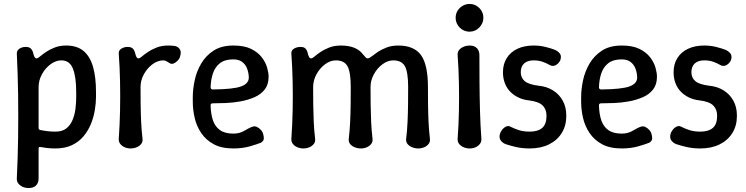

<svg xmlns="http://www.w3.org/2000/svg" viewBox="-20 -740 3768 970"><path d="M315 -510Q369 -510 402 -482.5Q435 -455 450 -402.5Q465 -350 465 -275V-250Q465 -219 459 -183Q453 -147 439 -113Q425 -79 401.5 -51Q378 -23 343 -6.5Q308 10 260 10Q235 10 216 7.5Q197 5 186 3Q175 0 175 11V161Q175 184 162 197Q149 210 124 210Q109 210 95 204Q81 198 72.5 187Q64 176 65 161Q70 58 71.5 -48Q73 -154 71.5 -260Q70 -366 65 -469Q65 -480 71 -487.5Q77 -495 87.5 -499Q98 -503 109 -503Q127 -503 135.5 -495Q144 -487 148 -471Q150 -461 154 -453Q158 -445 165 -445Q171 -445 182.5 -455Q194 -465 212.5 -477.5Q231 -490 256.5 -500Q282 -510 315 -510ZM290 -435Q262 -435 235.5 -415.5Q209 -396 192 -365Q175 -334 175 -300V-94Q175 -85 184 -83Q194 -81 214 -78Q234 -75 260 -75Q295 -75 315.5 -91.5Q336 -108 347 -135Q358 -162 361.5 -192.5Q365 -223 365 -250V-275Q365 -351 348.5 -393Q332 -435 290 -435Z M639 10Q624 10 610 4Q596 -2 587.5 -13Q579 -24 580 -39Q585 -109 586.5 -181.5Q588 -254 586.5 -327Q585 -400 580 -469Q579 -486 593.5 -494.5Q608 -503 624 -503Q642 -503 650.5 -495Q659 -487 663 -471Q665 -461 669 -453Q673 -445 680 -445Q686 -445 697.5 -455Q709 -465 727.5 -477.5Q746 -490 771.5 -500Q797 -510 830 -510Q838 -510 846 -509.5Q854 -509 861 -508Q878 -506 888 -492Q898 -478 889 -452Q886 -442 876.5 -432.5Q867 -423 856.5 -419Q846 -415 837 -421Q830 -426 821.5 -430.5Q813 -435 805 -435Q777 -435 750.5 -415.5Q724 -396 707 -365Q690 -334 690 -300Q690 -258 690.5 -213.5Q691 -169 693 -125Q695 -81 700 -39Q702 -24 693.5 -13Q685 -2 670.5 4Q656 10 639 10Z M1159 10Q1099 10 1059.5 -11.5Q1020 -33 996.5 -68Q973 -103 963.5 -144.5Q954 -186 954 -225V-250Q954 -289 963.5 -334Q973 -379 996.5 -419Q1020 -459 1059.5 -484.5Q1099 -510 1159 -510Q1214 -510 1248.5 -493Q1283 -476 1302.5 -450.5Q1322 -425 1329.5 -398.5Q1337 -372 1337 -352Q1337 -313 1317.5 -288Q1298 -263 1266 -249Q1234 -235 1196 -228Q1158 -221 1120.5 -219.5Q1083 -218 1054 -218Q1049 -218 1046.5 -215.5Q1044 -213 1044 -208Q1045 -165 1055.5 -133Q1066 -101 1091 -83Q1116 -65 1159 -65Q1191 -65 1215.5 -80Q1240 -95 1256 -100Q1267 -104 1278.5 -98.5Q1290 -93 1299 -82.5Q1308 -72 1310 -61Q1316 -38 1309.5 -29.5Q1303 -21 1298 -19Q1281 -12 1243.5 -1Q1206 10 1159 10ZM1055 -288Q1159 -289 1198.5 -303.5Q1238 -318 1237 -350Q1236 -374 1228 -394.5Q1220 -415 1203 -427.5Q1186 -440 1159 -440Q1116 -440 1091.5 -421Q1067 -402 1056 -370Q1045 -338 1044 -298Q1044 -294 1047 -291Q1050 -288 1055 -288Z M1513 10Q1497 10 1482.5 4Q1468 -2 1459.5 -13Q1451 -24 1452 -39Q1457 -109 1458.5 -181.5Q1460 -254 1458.5 -327Q1457 -400 1452 -469Q1451 -486 1465.5 -494.5Q1480 -503 1499 -503Q1515 -503 1523 -495Q1531 -487 1535 -471Q1537 -461 1541 -453Q1545 -445 1552 -445Q1558 -445 1569.5 -455Q1581 -465 1599.5 -477.5Q1618 -490 1643.5 -500Q1669 -510 1702 -510Q1741 -510 1769 -499Q1797 -488 1815 -464Q1822 -456 1827 -450.5Q1832 -445 1837 -445Q1845 -445 1857.5 -455Q1870 -465 1888.5 -477.5Q1907 -490 1933 -500Q1959 -510 1992 -510Q2072 -510 2107 -461.5Q2142 -413 2142 -300Q2142 -258 2142.5 -213.5Q2143 -169 2145 -125Q2147 -81 2152 -39Q2154 -24 2145.5 -13Q2137 -2 2123 4Q2109 10 2093 10Q2077 10 2062 4Q2047 -2 2038.5 -13Q2030 -24 2032 -39Q2037 -81 2039 -125Q2041 -169 2041.5 -213.5Q2042 -258 2042 -300Q2042 -376 2025.5 -405.5Q2009 -435 1967 -435Q1939 -435 1912.5 -415.5Q1886 -396 1869 -365Q1852 -334 1852 -300Q1852 -258 1852.5 -213.5Q1853 -169 1855 -125Q1857 -81 1862 -39Q1864 -24 1855.5 -13Q1847 -2 1833 4Q1819 10 1803 10Q1787 10 1772 4Q1757 -2 1748.5 -13Q1740 -24 1742 -39Q1747 -81 1749 -125Q1751 -169 1751.5 -213.5Q1752 -258 1752 -300Q1752 -376 1735.5 -405.5Q1719 -435 1677 -435Q1649 -435 1622.5 -415.5Q1596 -396 1579 -365Q1562 -334 1562 -300Q1562 -258 1562.5 -213.5Q1563 -169 1565 -125Q1567 -81 1572 -39Q1574 -24 1565.5 -13Q1557 -2 1543 4Q1529 10 1513 10Z M2353 10Q2337 10 2322.5 4Q2308 -2 2299.5 -13Q2291 -24 2292 -39Q2297 -106 2298.5 -178Q2300 -250 2298.5 -322Q2297 -394 2292 -461Q2291 -477 2299.5 -487.5Q2308 -498 2322.5 -504Q2337 -510 2353 -510Q2376 -510 2389 -497Q2402 -484 2402 -461Q2402 -394 2402.5 -322Q2403 -250 2405 -178Q2407 -106 2412 -39Q2413 -24 2404.5 -13Q2396 -2 2382.5 4Q2369 10 2353 10ZM2352 -580Q2333 -580 2317 -589.5Q2301 -599 2291.5 -615Q2282 -631 2282 -650Q2282 -670 2291.5 -685.5Q2301 -701 2317 -710.5Q2333 -720 2352 -720Q2372 -720 2387.5 -710.5Q2403 -701 2412.5 -685.5Q2422 -670 2422 -650Q2422 -622 2401.5 -601Q2381 -580 2352 -580Z M2656 10Q2618 10 2586 2.5Q2554 -5 2534 -12Q2519 -18 2510 -30Q2501 -42 2505 -61Q2508 -73 2516.5 -84Q2525 -95 2536.5 -100.5Q2548 -106 2559 -100Q2576 -91 2600 -83Q2624 -75 2656 -75Q2697 -75 2719 -93.5Q2741 -112 2741 -155Q2741 -188 2721 -207.5Q2701 -227 2651 -233Q2623 -236 2599 -247.5Q2575 -259 2557.5 -277Q2540 -295 2530.5 -320Q2521 -345 2521 -375Q2521 -416 2540 -446.5Q2559 -477 2594 -493.5Q2629 -510 2676 -510Q2707 -510 2735.5 -503Q2764 -496 2784 -488Q2798 -482 2807.5 -470.5Q2817 -459 2812 -440Q2809 -429 2800 -420Q2791 -411 2780 -408Q2769 -405 2758 -411Q2743 -420 2722.5 -427.5Q2702 -435 2676 -435Q2645 -435 2628 -419.5Q2611 -404 2611 -375Q2611 -347 2631 -330Q2651 -313 2701 -307Q2742 -303 2773.5 -283.5Q2805 -264 2823 -231.5Q2841 -199 2841 -155Q2841 -105 2818 -68Q2795 -31 2753.5 -10.5Q2712 10 2656 10Z M3121 10Q3061 10 3021.5 -11.5Q2982 -33 2958.5 -68Q2935 -103 2925.5 -144.5Q2916 -186 2916 -225V-250Q2916 -289 2925.5 -334Q2935 -379 2958.5 -419Q2982 -459 3021.5 -484.5Q3061 -510 3121 -510Q3176 -510 3210.5 -493Q3245 -476 3264.5 -450.5Q3284 -425 3291.5 -398.5Q3299 -372 3299 -352Q3299 -313 3279.5 -288Q3260 -263 3228 -249Q3196 -235 3158 -228Q3120 -221 3082.5 -219.5Q3045 -218 3016 -218Q3011 -218 3008.5 -215.5Q3006 -213 3006 -208Q3007 -165 3017.5 -133Q3028 -101 3053 -83Q3078 -65 3121 -65Q3153 -65 3177.5 -80Q3202 -95 3218 -100Q3229 -104 3240.5 -98.5Q3252 -93 3261 -82.5Q3270 -72 3272 -61Q3278 -38 3271.5 -29.5Q3265 -21 3260 -19Q3243 -12 3205.5 -1Q3168 10 3121 10ZM3017 -288Q3121 -289 3160.5 -303.5Q3200 -318 3199 -350Q3198 -374 3190 -394.5Q3182 -415 3165 -427.5Q3148 -440 3121 -440Q3078 -440 3053.5 -421Q3029 -402 3018 -370Q3007 -338 3006 -298Q3006 -294 3009 -291Q3012 -288 3017 -288Z M3518 10Q3480 10 3448 2.5Q3416 -5 3396 -12Q3381 -18 3372 -30Q3363 -42 3367 -61Q3370 -73 3378.5 -84Q3387 -95 3398.5 -100.5Q3410 -106 3421 -100Q3438 -91 3462 -83Q3486 -75 3518 -75Q3559 -75 3581 -93.5Q3603 -112 3603 -155Q3603 -188 3583 -207.5Q3563 -227 3513 -233Q3485 -236 3461 -247.5Q3437 -259 3419.5 -277Q3402 -295 3392.5 -320Q3383 -345 3383 -375Q3383 -416 3402 -446.5Q3421 -477 3456 -493.5Q3491 -510 3538 -510Q3569 -510 3597.5 -503Q3626 -496 3646 -488Q3660 -482 3669.5 -470.5Q3679 -459 3674 -440Q3671 -429 3662 -420Q3653 -411 3642 -408Q3631 -405 3620 -411Q3605 -420 3584.5 -427.5Q3564 -435 3538 -435Q3507 -435 3490 -419.5Q3473 -404 3473 -375Q3473 -347 3493 -330Q3513 -313 3563 -307Q3604 -303 3635.5 -283.5Q3667 -264 3685 -231.5Q3703 -199 3703 -155Q3703 -105 3680 -68Q3657 -31 3615.5 -10.5Q3574 10 3518 10Z"/></svg>

Font: Winky Sans
Style: Regular
Weight: 400
Designer: Simon Atzbach
Foundry: typofactur
Version: Version 1.205